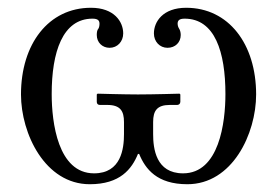

<svg xmlns="http://www.w3.org/2000/svg" viewBox="-20 -462 713 494"><path d="M299 -148V-117C299 -80 292 -16 222 -16C129 -16 113 -147 113 -220C113 -328 141 -414 218 -414C232 -414 236 -409 236 -401C236 -396 235 -391 233 -388C230 -385 229 -379 229 -372C229 -353 243 -339 262 -339C282 -339 297 -355 297 -376C297 -406 274 -442 214 -442C105 -442 34 -349 34 -219C34 -118 96 12 211 12C289 12 319 -27 335 -66H338C354 -27 384 12 462 12C578 12 639 -118 639 -219C639 -349 568 -442 459 -442C399 -442 376 -406 376 -376C376 -355 391 -339 411 -339C431 -339 445 -353 445 -372C445 -379 443 -385 441 -388C439 -391 437 -396 437 -401C437 -409 441 -414 455 -414C533 -414 560 -328 560 -220C560 -147 544 -16 451 -16C381 -16 374 -80 374 -117V-148C374 -177 384 -192 417 -192H436C440 -192 444 -195 444 -200V-219L442 -221C442 -221 374 -219 335 -219C299 -219 231 -221 231 -221L229 -219V-200C229 -195 232 -192 237 -192H256C290 -192 299 -176 299 -148Z"/></svg>

Font: Libertinus Math
Style: Regular
Weight: 400
Designer: Philipp H. Poll
Foundry: Khaled Hosny
Version: Version 6.2